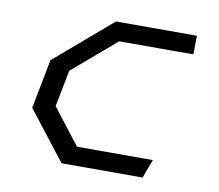

<svg xmlns="http://www.w3.org/2000/svg" viewBox="-62 -580 745 653"><g transform="rotate(10 310.0 -253.5)"><path d="M189.5 0H469.5L493.5 -64.5H231.5L136 -188L160.5 -314L310.5 -442.5H567L567.5 -507H288L91.5 -338.5L58.5 -168.5Z"/></g></svg>

Font: Monaspace Krypton Light
Style: Italic
Weight: 300
Italic angle: -11°
Designer: Riley Cran & the Lettermatic Team
Foundry: Lettermatic
Version: Version 1.101 (Monaspace Krypton)